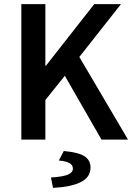

<svg xmlns="http://www.w3.org/2000/svg" viewBox="-20 -674 638 927"><path d="M83 0V-654H199V-357H202L435 -654H564L363 -399L598 0H470L293 -308L199 -191V0ZM236 233 226 183Q287 179 309.5 168.5Q332 158 332 140Q332 123 315.5 113.5Q299 104 264 101L288 55Q361 62 389 81Q417 100 417 135Q417 182 369.5 205.5Q322 229 236 233Z"/></svg>

Font: Source Sans 3 ExtraLight SemiBold
Style: Regular
Weight: 600
Version: Version 3.052;hotconv 1.1.0;makeotfexe 2.6.0